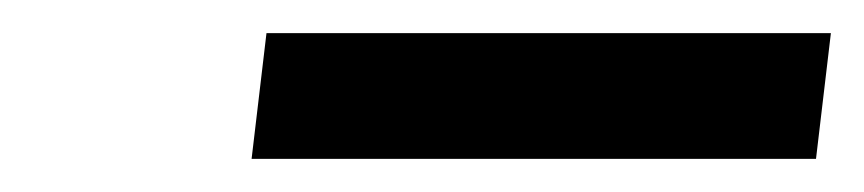

<svg xmlns="http://www.w3.org/2000/svg" viewBox="-20 -713 522 116"><path d="M482 -693H141L132 -617H473Z"/></svg>

Font: Bluebird
Style: LiObl
Weight: 300
Designer: Jasper
Foundry: Cannot Into Space Fonts
Version: Version 0.98